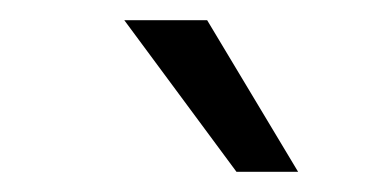

<svg xmlns="http://www.w3.org/2000/svg" viewBox="-20 -810 381 190"><path d="M275 -640 185 -790H103L214 -640Z"/></svg>

Font: Plus Jakarta Sans Light
Style: Regular
Weight: 300
Designer: Gumpita Rahayu
Foundry: Tokotype
Version: Version 2.071;gftools[0.9.30]